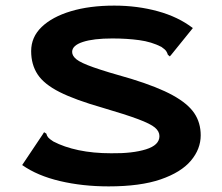

<svg xmlns="http://www.w3.org/2000/svg" viewBox="-20 -653 790 684"><path d="M367 11Q274 11 193.5 -8Q113 -27 59 -65L132 -174L137 -182L145 -177Q147 -169 151.5 -163.5Q156 -158 170 -149Q208 -129 260 -118Q312 -107 376 -107Q452 -106 500 -121Q548 -136 548 -168Q548 -185 532 -198.5Q516 -212 472 -228.5Q428 -245 346 -269Q248 -297 192.5 -325Q137 -353 114 -388Q91 -423 91 -471Q91 -521 128.5 -557Q166 -593 232.5 -613Q299 -633 387 -633Q469 -633 542 -613Q615 -593 667 -553L591 -459L585 -452L578 -458Q576 -465 572 -471Q568 -477 555 -486Q520 -504 476 -510Q432 -516 380 -516Q313 -516 275 -503.5Q237 -491 237 -468Q237 -454 252.5 -441.5Q268 -429 313.5 -413Q359 -397 448 -372Q542 -343 595.5 -313.5Q649 -284 672 -250Q695 -216 695 -171Q695 -122 660 -80.5Q625 -39 552.5 -14Q480 11 367 11Z"/></svg>

Font: Inconsolata ExtraExpanded Black
Style: Regular
Weight: 900
Width: 8
Monospace: yes
Designer: Raph Levien, Cyreal, Brenton Simpson
Foundry: Raph Levien, Cyreal, Google
Version: Version 3.001; ttfautohint (v1.8.2.53-6de2)